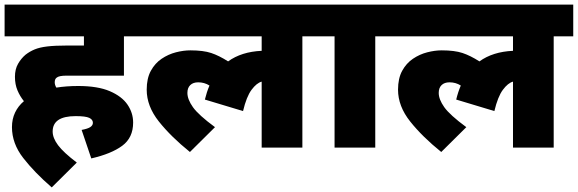

<svg xmlns="http://www.w3.org/2000/svg" viewBox="-20 -642 2513 835"><path d="M335 -77Q362 -82 373 -89.5Q384 -97 384 -108Q384 -122 368 -129.5Q352 -137 309 -137Q209 -137 209 -70Q209 -42 232.5 -10.5Q256 21 314 65L205 173Q130 108 81 45Q32 -18 32 -89Q32 -124 45.5 -152.5Q59 -181 84 -202Q67 -223 56 -249Q45 -275 45 -308Q45 -341 58.5 -364.5Q72 -388 91 -404Q109 -418 130.5 -427Q152 -436 185.5 -440Q219 -444 272 -444H345V-484H0V-622H604V-484H519V-313H269Q236 -313 226 -304Q218 -298 218 -284Q218 -273 225 -261Q269 -268 320 -268Q405 -268 457.5 -245.5Q510 -223 534.5 -187Q559 -151 559 -109Q559 -43 511.5 -8Q464 27 377 47Z M589 -484V-622H1380V-484H1295V0H1118V-287Q1096 -281 1074 -251.5Q1052 -222 1037 -159L871 -209Q879 -242 891 -270Q869 -284 842 -284Q820 -284 807.5 -272Q795 -260 795 -238Q795 -210 819 -176Q843 -142 915 -89L806 19Q724 -47 671 -113.5Q618 -180 618 -252Q618 -301 636 -334Q654 -367 683 -386.5Q712 -406 745 -414.5Q778 -423 808 -423Q864 -423 898.5 -411.5Q933 -400 972 -375Q1030 -417 1118 -421V-484Z M1612 -484V0H1435V-484H1365V-622H1697V-484Z M1682 -484V-622H2473V-484H2388V0H2211V-287Q2189 -281 2167 -251.5Q2145 -222 2130 -159L1964 -209Q1972 -242 1984 -270Q1962 -284 1935 -284Q1913 -284 1900.5 -272Q1888 -260 1888 -238Q1888 -210 1912 -176Q1936 -142 2008 -89L1899 19Q1817 -47 1764 -113.5Q1711 -180 1711 -252Q1711 -301 1729 -334Q1747 -367 1776 -386.5Q1805 -406 1838 -414.5Q1871 -423 1901 -423Q1957 -423 1991.5 -411.5Q2026 -400 2065 -375Q2123 -417 2211 -421V-484Z"/></svg>

Font: Noto Sans Devanagari UI Black
Style: Regular
Weight: 900
Designer: Jelle Bosma - Monotype Design Team
Foundry: Monotype Imaging Inc.
Version: Version 2.003; ttfautohint (v1.8.4.7-5d5b)